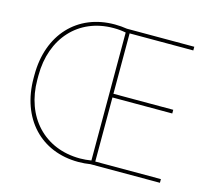

<svg xmlns="http://www.w3.org/2000/svg" viewBox="-102 -829 1067 958"><g transform="rotate(15 432.0 -350.0)"><path d="M460 -19V-350H769V-369H460V-681H789V-700H441C421 -703 401 -705 379 -705H377C185 -705 55 -567 55 -358V-342C55 -133 185 5 378 5H380C401 5 421 3 440 0H799V-19ZM440 -19C421 -16 402 -14 382 -14C197 -14 75 -148 75 -339V-361C75 -552 195 -686 376 -686H378C400 -686 420 -684 440 -680Z"/></g></svg>

Font: Fixel Text Thin
Style: Regular
Weight: 100
Width: 4
Designer: AlfaBravo + MacPaw
Foundry: Kyrylo Tkachov, Marchela Mozhyna, Serhii Makarenko, Maria Weinstein, Zakhar Kryvoshyya
Version: Version 1.211